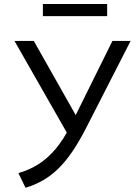

<svg xmlns="http://www.w3.org/2000/svg" viewBox="-20 -898 658 929"><path d="M103.5 10.5 69 -60.5Q121 -75 166 -103.5Q211 -132 249.2 -177.5Q287.5 -223 320 -288L524 -700H612L396 -277.5Q363.5 -214 331 -166Q298.5 -118 263.2 -83.2Q228 -48.5 188.5 -25.8Q149 -3 103.5 10.5ZM314 -237.5 50 -700H143.5L364.5 -309ZM187.5 -820V-878.5H498.5V-820Z"/></svg>

Font: Geologica Roman ExtraLight
Style: Regular
Weight: 250
Designer: Sindre Bremnes, Frode Helland
Foundry: Monokrom Skriftforlag AS
Version: Version 1.010;gftools[0.9.28]